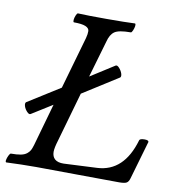

<svg xmlns="http://www.w3.org/2000/svg" viewBox="-77 -737 741 809"><g transform="rotate(10 293.5 -332.5)"><path d="M2.9 2.9Q-1 1.5 0.5 -7.3Q2 -16.1 7.1 -26.6Q12.2 -37.1 16.1 -37.1Q41.5 -37.1 57.9 -40.3Q74.2 -43.5 83.7 -51.3Q93.3 -59.1 97.4 -67.1Q101.6 -75.2 106 -89.8L157.2 -271L68.8 -215.8Q62.5 -211.9 53 -222.2Q43.5 -232.4 39.8 -244.1Q36.1 -255.9 41 -261.2L179.2 -348.1L243.2 -571.8Q248 -589.8 247.6 -602.3Q247.1 -614.7 231.4 -621.3Q215.8 -627.9 181.2 -627.9Q177.7 -629.4 178.5 -638.2Q179.2 -647 183.6 -657.5Q188 -668 191.9 -668Q232.9 -666 314 -666Q396 -666 436 -668Q439.5 -666.5 438.5 -657.7Q437.5 -648.9 433.1 -638.4Q428.7 -627.9 424.8 -627.9Q374 -627.9 356 -615.5Q337.9 -603 330.1 -571.8L284.2 -414.1L386.2 -479Q392.6 -482.9 402.1 -472.2Q411.6 -461.4 415.3 -449.7Q418.9 -438 414.1 -433.1L262.2 -336.9L202.1 -126Q191.9 -92.8 191.9 -76.2Q191.9 -55.7 204.3 -44.7Q216.8 -33.7 242.2 -34.2L384.8 -41Q497.6 -46.9 538.1 -185.1Q539.6 -193.8 560.1 -193.8Q578.1 -193.8 578.1 -186L530.8 -22.9Q526.4 -6.8 517.6 -2Q508.8 2.9 485.8 2.9Q426.3 2.9 308.1 1.5Q189.9 0 130.9 0Q65.9 0 2.9 2.9Z"/></g></svg>

Font: Junicode SmCond Medium
Style: Italic
Weight: 500
Width: 4
Italic angle: -11°
Designer: Peter S. Baker
Version: Version 2.206